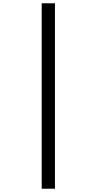

<svg xmlns="http://www.w3.org/2000/svg" viewBox="-20 -886 591 1174"><path d="M235 -866H316V268H235Z"/></svg>

Font: Noto Sans Telugu UI
Style: Regular
Weight: 400
Designer: Jelle Bosma - Monotype Design Team
Foundry: Monotype Imaging Inc.
Version: Version 2.006